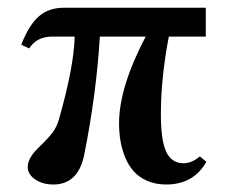

<svg xmlns="http://www.w3.org/2000/svg" viewBox="-20 -476 601 507"><path d="M120.6 11.2Q92.8 11.2 73 -2.2Q53.2 -15.6 53.2 -35.2Q53.2 -59.1 83 -87.4Q107.4 -110.8 118.7 -125.7Q129.9 -140.6 135.7 -161.1Q175.3 -299.8 177.2 -379.4H118.2Q76.7 -379.4 57.1 -348.1L36.1 -357.9Q55.7 -408.7 81.8 -432.1Q107.9 -455.6 149.4 -455.6H523.4V-379.4H425.8Q404.8 -270 404.8 -174.3Q404.8 -105.5 418.9 -75.2Q433.1 -44.9 464.8 -44.9Q486.3 -44.9 507.8 -63L524.9 -48.8Q491.2 11.2 418.9 11.2Q391.1 11.2 369.1 1.7Q347.2 -7.8 333.3 -23.4Q319.3 -39.1 310.5 -60.5Q301.8 -82 298.1 -104Q294.4 -126 294.4 -150.4Q294.4 -245.6 364.7 -379.4H243.7Q234.4 -226.1 201.7 -64Q185.1 11.2 120.6 11.2Z"/></svg>

Font: Elstob 6pt SemiBold
Style: Regular
Weight: 600
Designer: Peter S. Baker
Version: Version 1.015